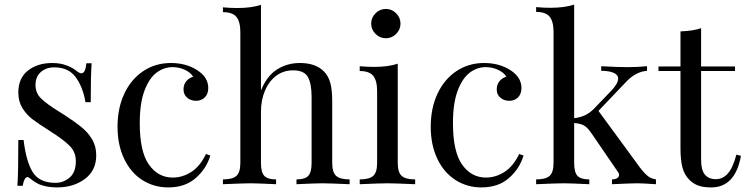

<svg xmlns="http://www.w3.org/2000/svg" viewBox="-20 -804 3254 838"><path d="M317 -492Q328 -484 335 -484Q353 -484 357 -528H380Q376 -479 376 -358H353Q342 -424 310.5 -467Q279 -510 217 -510Q181 -510 158 -489.5Q135 -469 135 -433Q135 -398 159 -374.5Q183 -351 236 -318Q245 -313 263 -301Q309 -271 337 -248Q365 -225 382.5 -195Q400 -165 400 -126Q400 -60 350.5 -23Q301 14 229 14Q184 14 150 0Q128 -11 109 -27Q105 -31 100 -31Q93 -31 87.5 -21Q82 -11 79 7H56Q60 -50 60 -193H83Q94 -99 123 -52.5Q152 -6 222 -6Q257 -6 284 -29Q311 -52 311 -101Q311 -140 284.5 -167Q258 -194 198 -232Q149 -263 122.5 -283Q96 -303 78 -332Q60 -361 60 -400Q60 -463 102 -496Q144 -529 208 -529Q244 -529 272 -518Q300 -507 317 -492Z M842 -497Q889 -466 889 -420Q889 -394 874 -379Q859 -364 836 -364Q813 -364 797 -377.5Q781 -391 781 -414Q781 -435 793 -449.5Q805 -464 823 -469Q813 -487 787.5 -499Q762 -511 733 -511Q696 -511 664 -487.5Q632 -464 611 -409.5Q590 -355 590 -266Q590 -142 630 -85.5Q670 -29 734 -29Q777 -29 815.5 -54Q854 -79 879 -132L898 -125Q881 -68 834.5 -27Q788 14 714 14Q652 14 601.5 -18Q551 -50 522 -110.5Q493 -171 493 -251Q493 -332 522.5 -395Q552 -458 605 -493.5Q658 -529 726 -529Q793 -529 842 -497Z M1119 -409Q1144 -472 1188.5 -500.5Q1233 -529 1289 -529Q1359 -529 1395 -491Q1414 -471 1422 -441Q1430 -411 1430 -360V-93Q1430 -52 1447 -36.5Q1464 -21 1506 -21V0Q1414 -4 1386 -4Q1358 -4 1274 0V-21Q1311 -21 1325.5 -36.5Q1340 -52 1340 -93V-382Q1340 -438 1324 -467.5Q1308 -497 1259 -497Q1218 -497 1186.5 -474Q1155 -451 1137 -409.5Q1119 -368 1119 -316V-93Q1119 -52 1133.5 -36.5Q1148 -21 1185 -21V0Q1101 -4 1073 -4Q1045 -4 953 0V-21Q995 -21 1012 -36.5Q1029 -52 1029 -93V-663Q1029 -709 1012 -730Q995 -751 953 -751V-772Q985 -769 1015 -769Q1078 -769 1119 -783Z M1728 -701Q1728 -675 1709 -656Q1690 -637 1664 -637Q1638 -637 1619 -656Q1600 -675 1600 -701Q1600 -727 1619 -746Q1638 -765 1664 -765Q1690 -765 1709 -746Q1728 -727 1728 -701ZM1716 -93Q1716 -52 1733 -36.5Q1750 -21 1792 -21V0Q1700 -4 1671 -4Q1642 -4 1550 0V-21Q1592 -21 1609 -36.5Q1626 -52 1626 -93V-406Q1626 -452 1609 -473Q1592 -494 1550 -494V-515Q1582 -512 1612 -512Q1675 -512 1716 -526Z M2209 -497Q2256 -466 2256 -420Q2256 -394 2241 -379Q2226 -364 2203 -364Q2180 -364 2164 -377.5Q2148 -391 2148 -414Q2148 -435 2160 -449.5Q2172 -464 2190 -469Q2180 -487 2154.5 -499Q2129 -511 2100 -511Q2063 -511 2031 -487.5Q1999 -464 1978 -409.5Q1957 -355 1957 -266Q1957 -142 1997 -85.5Q2037 -29 2101 -29Q2144 -29 2182.5 -54Q2221 -79 2246 -132L2265 -125Q2248 -68 2201.5 -27Q2155 14 2081 14Q2019 14 1968.5 -18Q1918 -50 1889 -110.5Q1860 -171 1860 -251Q1860 -332 1889.5 -395Q1919 -458 1972 -493.5Q2025 -529 2093 -529Q2160 -529 2209 -497Z M2843 -21V0Q2783 -4 2762 -4Q2735 -4 2651 0V-21Q2665 -21 2673.5 -26.5Q2682 -32 2682 -40Q2682 -48 2676 -55L2561 -223Q2544 -248 2528.5 -256.5Q2513 -265 2486 -267V-93Q2486 -52 2500.5 -36.5Q2515 -21 2552 -21V0Q2468 -4 2441 -4Q2412 -4 2320 0V-21Q2362 -21 2379 -36.5Q2396 -52 2396 -93V-664Q2396 -710 2379 -731Q2362 -752 2320 -752V-773Q2352 -770 2382 -770Q2445 -770 2486 -784V-288Q2515 -292 2534.5 -301.5Q2554 -311 2572 -329L2646 -406Q2678 -439 2678 -461Q2678 -478 2657.5 -486.5Q2637 -495 2604 -495V-515Q2674 -511 2717 -511Q2764 -511 2804 -515V-495Q2755 -491 2714 -448L2592 -320L2773 -73Q2792 -48 2807 -36Q2822 -24 2843 -21Z M3040 -514H3188V-494H3040V-107Q3040 -62 3056.5 -42Q3073 -22 3104 -22Q3135 -22 3157 -47Q3179 -72 3194 -129L3214 -124Q3189 14 3084 14Q3050 14 3028 6Q3006 -2 2989 -19Q2967 -41 2958.5 -73Q2950 -105 2950 -159V-494H2854V-514H2950V-667Q3006 -669 3040 -681Z"/></svg>

Font: Myanmar April Display
Style: Regular
Weight: 400
Designer: Khon Soe Zaw Thu
Foundry: Myanmar OS
Version: Version 2.50 April 12, 2019